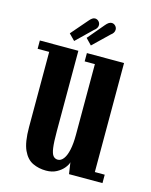

<svg xmlns="http://www.w3.org/2000/svg" viewBox="-106 -745 650 826"><g transform="rotate(15 219.0 -332.5)"><path d="M179 11Q146.5 11 119.5 -1.8Q92.5 -14.5 76.5 -49.2Q60.5 -84 60.5 -151V-486H9V-523H180.5V-164.5Q180.5 -116.5 184 -91.2Q187.5 -66 195.5 -56.8Q203.5 -47.5 216 -47.5Q230 -47.5 241 -62Q252 -76.5 258 -104Q264 -131.5 264 -171V-486H218.5V-523H384V-37.5H428V0H279L271.5 -51Q269 -39.5 257.2 -25Q245.5 -10.5 225.8 0.2Q206 11 179 11ZM152 -559 125.5 -586 188.5 -659Q195.5 -667.5 201.8 -671.8Q208 -676 214 -676Q223.5 -676 230.5 -669Q237.5 -662 237.5 -652Q237.5 -638 221.5 -626.5ZM226.5 -559 200.5 -586 262 -659Q269 -667.5 275.5 -671.8Q282 -676 288.5 -676Q298 -676 305 -668.8Q312 -661.5 312 -652Q312 -637.5 296.5 -626.5Z"/></g></svg>

Font: Imbue Thin 10pt
Style: Bold
Weight: 700
Version: Version 1.102